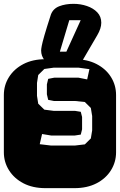

<svg xmlns="http://www.w3.org/2000/svg" viewBox="-22 -976 622 996"><path d="M213.9 0Q147.9 0 99.6 -25.1Q51.3 -50.3 24.7 -92.8Q-2 -135.3 -2 -186V-482.9Q-2 -534.2 24.7 -576.4Q51.3 -618.7 99.6 -643.8Q147.9 -668.9 213.9 -668.9H364.3Q430.2 -668.9 478.8 -643.8Q527.3 -618.7 553.7 -576.4Q580.1 -534.2 580.1 -482.9V-186Q580.1 -135.3 553.7 -92.8Q527.3 -50.3 478.8 -25.1Q430.2 0 364.3 0ZM241.2 -221.2H368.2L418 -227.1L449.2 -257.8L456.1 -299.8V-374L449.2 -416L418 -446.8L367.2 -452.1H257.8L228 -458L221.2 -486.8V-538.1L228 -566.9L260.3 -573.2H384.3L430.2 -564L441.9 -617.2L385.3 -625H256.8L208 -618.2L176.3 -586.9L169.9 -545.9V-479L176.3 -438L208 -407.2L256.8 -400.9H367.2L397 -396L403.8 -369.1V-305.2L397 -277.8L365.2 -272.9H244.1L196.3 -280.8L184.1 -228ZM250.5 -631.3Q228 -641.1 209.7 -663.1Q191.4 -685.1 191.4 -714.4Q191.4 -721.2 194.6 -738.3Q197.8 -755.4 208.7 -793.5Q219.7 -831.5 242.2 -900.9Q253.9 -931.6 285.9 -943.8Q317.9 -956.1 359.4 -956.1Q396 -956.1 429 -944.8Q461.9 -933.6 482.7 -911.9Q503.4 -890.1 503.4 -857.9Q503.4 -828.6 482.4 -793L405.3 -661.1Q399.4 -651.4 394.5 -644Q389.6 -636.7 384.3 -631.3ZM288.6 -708H322.3L396.5 -871.1H337.4Z"/></svg>

Font: Monofett
Style: Regular
Weight: 400
Designer: Vernon Adams
Foundry: Vernon Adams
Version: Version 1.100; ttfautohint (v1.8.4.7-5d5b);gftools[0.9.28]